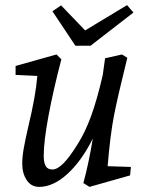

<svg xmlns="http://www.w3.org/2000/svg" viewBox="-20 -721 569 751"><path d="M67 -80Q67 -108 73 -141.5Q79 -175 91 -227Q120 -348 126 -424L41 -428V-463L201 -508L220 -489Q188 -367 169.5 -267Q151 -167 151 -112Q151 -86 158.5 -72Q166 -58 185 -58Q204 -58 228 -82Q252 -106 283 -156Q313 -203 336.5 -267.5Q360 -332 382 -428L391 -493L457 -508L478 -495Q440 -342 425.5 -267Q411 -192 401 -71L492 -68L489 -35L330 10L306 -5Q327 -81 343 -179Q299 -91 243.5 -40.5Q188 10 133 10Q102 10 84.5 -16.5Q67 -43 67 -80ZM502 -672 334 -542H275L185 -677L219 -700L313 -602L477 -701Z"/></svg>

Font: Andada Pro
Style: Italic
Weight: 400
Italic angle: -7°
Designer: Carolina Giovagnoli
Foundry: Huerta Tipografica
Version: Version 3.005; ttfautohint (v1.8.4)